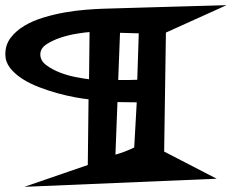

<svg xmlns="http://www.w3.org/2000/svg" viewBox="-40 -682 892 739"><path d="M832 -662.1 598.6 -556.6 591.8 -98.6 793.9 5.9 53.7 37.1 297.9 -46.9 300.8 -299.8Q280.3 -301.8 248.5 -307.6Q216.8 -313.5 181.2 -323.2Q145.5 -333 109.9 -346.7Q74.2 -360.4 45.4 -378.9Q16.6 -397.5 -1.5 -420.9Q-19.5 -444.3 -19.5 -472.7Q-19.5 -509.8 1 -536.6Q21.5 -563.5 54.2 -583Q86.9 -602.5 127.9 -614.7Q168.9 -627 210.4 -634.3Q252 -641.6 290.5 -644.5Q329.1 -647.5 355.5 -648.4L522.5 -653.3Q599.6 -655.3 676.8 -657.7Q753.9 -660.2 832 -662.1ZM494.1 -553.7Q475.6 -554.7 458 -554.7Q440.4 -554.7 421.9 -555.7L415 -374Q433.6 -374 451.2 -374Q468.8 -374 488.3 -375ZM304.7 -558.6Q289.1 -557.6 257.8 -552.7Q226.6 -547.9 194.8 -537.6Q163.1 -527.3 139.2 -511.7Q115.2 -496.1 115.2 -472.7Q115.2 -448.2 138.2 -431.2Q161.1 -414.1 191.9 -402.3Q222.7 -390.6 253.9 -384.8Q285.2 -378.9 302.7 -377ZM486.3 -288.1 412.1 -289.1 404.3 -86.9Q422.9 -91.8 441.4 -99.1Q460 -106.4 476.6 -114.3Z"/></svg>

Font: Fontdiner Swanky
Style: Regular
Weight: 400
Designer: Font Diner, Inc
Foundry: Font Diner, Inc
Version: Version 1.000